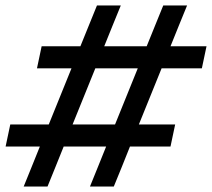

<svg xmlns="http://www.w3.org/2000/svg" viewBox="-26 -681 774 701"><path d="M60.5 0Q75.5 -36.5 89.5 -71.5Q103.5 -106.5 119.5 -146H-5.5L11.5 -226.5H152L235 -431.5H109L126 -512H267.5Q283.5 -552 298 -587.2Q312.5 -622.5 328 -661H415Q399.5 -623 385.2 -588Q371 -553 354.5 -512H509.5Q525.5 -552 540 -587.2Q554.5 -622.5 570 -661H657Q641.5 -623 627.2 -588Q613 -553 596.5 -512H728L711 -431.5H564L481 -226.5H613.5L596.5 -146H448.5Q433 -107 419 -72.2Q405 -37.5 389.5 0H302.5Q317.5 -36.5 331.5 -71.5Q345.5 -106.5 361.5 -146H206.5Q191 -107 176.8 -72.2Q162.5 -37.5 147.5 0ZM239 -226.5H394L477 -431.5H322Z"/></svg>

Font: Commissioner Medium
Style: Italic
Weight: 500
Italic angle: -12°
Designer: Kostas Bartsokas
Foundry: Kostas Bartsokas
Version: Version 1.000; ttfautohint (v1.8.3)